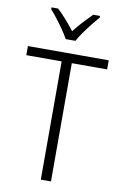

<svg xmlns="http://www.w3.org/2000/svg" viewBox="-102 -1004 671 1060"><g transform="rotate(10 233.5 -473.5)"><path d="M262 0H205V-663H7V-714H460V-663H262ZM206 -788Q194 -810 175 -837.5Q156 -865 135.5 -891.5Q115 -918 98 -937V-947H135Q159 -925 185 -895.5Q211 -866 233 -837Q256 -867 281 -894Q306 -921 332 -947H370V-937Q352 -917 331 -890.5Q310 -864 291 -837Q272 -810 260 -788Z"/></g></svg>

Font: Noto Sans Myanmar SemiCondensed Light
Style: Regular
Weight: 300
Width: 4
Designer: Monotype Design Team
Foundry: Monotype Imaging Inc.
Version: Version 2.107; ttfautohint (v1.8.4.7-5d5b)